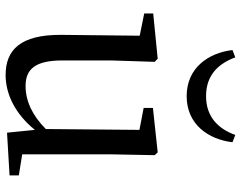

<svg xmlns="http://www.w3.org/2000/svg" viewBox="-107 -736 857 683"><g transform="rotate(90 321.5 -394.5)"><path d="M460 -803C439 -744 397 -699 322 -699C246 -699 206 -744 184 -803L158 -793C168 -708 221 -630 322 -630C423 -630 476 -708 486 -793ZM529 -45V-361L532 -516L522 -527L364 -510V-477L442 -462L439 -129C391 -81 339 -57 286 -57C226 -57 195 -91 195 -189V-361L200 -516L189 -527L28 -511V-479L107 -463L104 -184C103 -38 158 14 247 14C316 14 386 -21 442 -90L452 9L604 0V-33Z"/></g></svg>

Font: Noto Serif CJK JP Medium
Style: Regular
Weight: 500
Designer: Ryoko NISHIZUKA 西塚涼子 (kana & ideographs); Frank Grießhammer (Latin, Greek & Cyrillic); Wenlong ZHANG 张文龙 (bopomofo); San
Foundry: Adobe Systems Incorporated
Version: Version 1.000;PS 1;hotconv 16.6.53;makeotf.lib2.5.65590